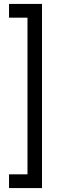

<svg xmlns="http://www.w3.org/2000/svg" viewBox="-20 -769 302 978"><path d="M120 119H26V189H194V-749H26V-679H120Z"/></svg>

Font: SpinnyJost Regular
Style: Regular
Weight: 400
Version: Version 3.710